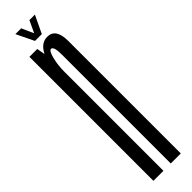

<svg xmlns="http://www.w3.org/2000/svg" viewBox="-248 -673 657 657"><g transform="rotate(-45 80.0 -344.5)"><path d="M14 0H62.5V-541.5L52 -600H14ZM98 0H146.5V-390Q146.5 -484 146.5 -544.8Q146.5 -605.5 105.5 -605.5Q75.5 -605.5 58 -571.5Q40.5 -537.5 40.5 -493.5L62.5 -480.5Q62.5 -510.5 69.5 -538.8Q76.5 -567 85.5 -567Q98 -567 98 -527.5Q98 -488 98 -397ZM66 -625H99L129.5 -689H103L82.5 -645.5L63 -689H35Z"/></g></svg>

Font: Anybody UltraCondensed Light
Style: Regular
Weight: 300
Width: 1
Version: Version 1.113;gftools[0.9.25]